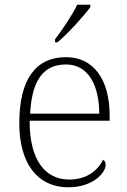

<svg xmlns="http://www.w3.org/2000/svg" viewBox="-20 -786 539 816"><path d="M214 -619V-606H224C268 -642 339 -721 364 -756V-766H308C287 -721 243 -657 214 -619ZM270 10C375 10 429 -51 429 -86C429 -97 425 -103 418 -107C395 -61 349 -23 274 -23C172 -23 105 -106 106 -273H446V-294C446 -452 375 -543 261 -543C133 -543 62 -451 62 -262C62 -88 142 10 270 10ZM402 -303H108C115 -432 156 -512 260 -512C354 -512 401 -427 402 -303Z"/></svg>

Font: Noto Serif Lao ExtraLight
Style: Regular
Weight: 200
Designer: Monotype Design Team
Foundry: Monotype Imaging Inc.
Version: Version 2.003